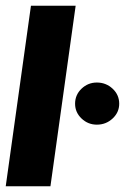

<svg xmlns="http://www.w3.org/2000/svg" viewBox="-29 -650 436 670"><path d="M-9 0 79 -630H235L147 0ZM309 -215Q278 -215 255.5 -236.5Q233 -258 233 -288Q233 -319 255.5 -340.5Q278 -362 309 -362Q341 -362 364 -340.5Q387 -319 387 -288Q387 -258 364 -236.5Q341 -215 309 -215Z"/></svg>

Font: Alumni Sans Thin Black
Style: Italic
Weight: 900
Italic angle: -8°
Version: Version 1.016